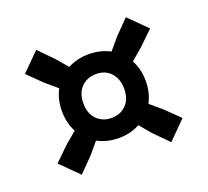

<svg xmlns="http://www.w3.org/2000/svg" viewBox="-99 -765 855 790"><g transform="rotate(-20 328.0 -370.5)"><path d="M132 -96.5 54 -174 115 -233.5 166.5 -277Q144.5 -318.5 144.5 -370Q144.5 -421.5 166.5 -462.5L115 -506.5L54 -566L131.5 -643.5L191 -583L235.5 -531Q276.5 -553 328 -553Q379 -553 420.5 -531L464.5 -583L524 -643.5L602 -566L540.5 -506.5L489 -462.5Q511.5 -421.5 511.5 -370Q511.5 -318.5 489.5 -277L540.5 -233.5L601.5 -174L524 -96.5L464 -157L420.5 -208.5Q379 -186 328 -186Q276.5 -186 235 -208.5L191.5 -157ZM328 -274Q366.5 -274 391.8 -299.2Q417 -324.5 417 -370Q417 -412 393.2 -439Q369.5 -466 329 -466Q289.5 -466 264 -440.5Q238.5 -415 238.5 -370Q238.5 -325 263.8 -299.5Q289 -274 328 -274Z"/></g></svg>

Font: Encode Sans SmExp
Style: Bold
Weight: 700
Width: 6
Designer: Multiple Designers
Foundry: Impallari Type
Version: Version 3.002; ttfautohint (v1.8.3) -l 8 -r 50 -G 200 -x 14 